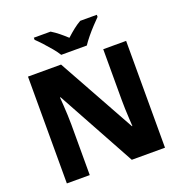

<svg xmlns="http://www.w3.org/2000/svg" viewBox="-160 -1068 1138 1206"><g transform="rotate(-20 409.0 -465.5)"><path d="M737 0H515L229 -522H225Q227 -499 229 -466.5Q231 -434 232.5 -400.5Q234 -367 234 -338V0H81V-714H302L588 -198H591Q590 -220 588 -251Q586 -282 585 -315.5Q584 -349 584 -374V-714H737ZM324 -771Q310 -794 287.5 -821Q265 -848 241.5 -873.5Q218 -899 199 -917V-931H311Q337 -915 360 -896.5Q383 -878 409 -854Q435 -878 459 -897Q483 -916 509 -931H620V-917Q603 -900 579 -874.5Q555 -849 532.5 -821.5Q510 -794 495 -771Z"/></g></svg>

Font: Noto Sans Khmer ExtraBold
Style: Regular
Weight: 800
Version: Version 2.003